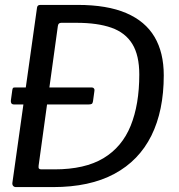

<svg xmlns="http://www.w3.org/2000/svg" viewBox="-20 -762 730 782"><path d="M358.8 -349.8Q357.6 -341.3 353.6 -338.9Q349.6 -336.5 339.9 -336.5H38Q29.5 -336.5 26.4 -341.1Q23.3 -345.8 24.3 -353L30.1 -395.3Q31.3 -401.9 33 -403.8Q34.7 -405.7 40.1 -405.7H354.6Q359.7 -405.7 362.8 -401.6Q365.9 -397.4 364.6 -392.1ZM44.8 0Q37.7 0 33.5 -4.9Q29.3 -9.9 30.5 -17.9L130.9 -731.7Q132.2 -737.9 135.6 -739.9Q139 -742 145.7 -742H296.4Q416.7 -742 494.2 -708.7Q571.7 -675.5 609.4 -611.7Q647 -548 647 -455.1Q647 -311.1 596.5 -209.4Q545.9 -107.7 445.8 -53.9Q345.6 0 196.1 0H44.8ZM202.1 -72.2Q325.6 -72.2 401.4 -117.7Q477.1 -163.2 512.2 -249.8Q547.3 -336.5 547.3 -458.7Q547.3 -536.8 518.9 -583Q490.5 -629.1 433.8 -649.1Q377.1 -669.1 291.2 -669.1H229.3Q217.1 -669.1 215.6 -655.6L137.2 -86.8Q136.2 -78.6 138.8 -75.4Q141.5 -72.2 148 -72.2Z"/></svg>

Font: Libre Franklin Thin
Style: Italic
Weight: 100
Italic angle: -8°
Designer: Pablo Impallari, Rodrigo Fuenzalida, Nhung Nguyen
Foundry: Impallari Type
Version: Version 3.000